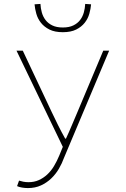

<svg xmlns="http://www.w3.org/2000/svg" viewBox="-20 -736 640 978"><path d="M122 222Q108 222 92.5 219.5Q77 217 67 212L77 184Q86 187 98.5 189.5Q111 192 125 192Q154 192 177.5 181.5Q201 171 220.5 153Q240 135 255 110Q270 85 282 56L300 12L64 -478H96L244 -164Q258 -134 276 -98Q294 -62 312 -30H316Q331 -62 346 -98Q361 -134 374 -164L506 -478H536L306 68Q296 96 280 123.5Q264 151 241 173Q218 195 188.5 208.5Q159 222 122 222ZM300 -572Q259 -572 232 -585.5Q205 -599 188.5 -620Q172 -641 165 -666Q158 -691 156 -714L186 -716Q187 -694 193 -672.5Q199 -651 212 -634Q225 -617 246.5 -606.5Q268 -596 300 -596Q332 -596 353.5 -606.5Q375 -617 388 -634Q401 -651 407 -672.5Q413 -694 414 -716L444 -714Q442 -691 435 -666Q428 -641 411.5 -620Q395 -599 368 -585.5Q341 -572 300 -572Z"/></svg>

Font: Source Code Pro ExtraLight
Style: Regular
Weight: 200
Monospace: yes
Designer: Paul D. Hunt, Teo Tuominen
Foundry: Adobe Systems Incorporated
Version: Version 2.030;PS 1.000;hotconv 16.6.51;makeotf.lib2.5.65220